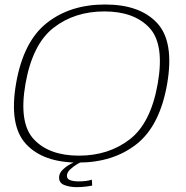

<svg xmlns="http://www.w3.org/2000/svg" viewBox="-20 -700 808 832"><path d="M318.5 4.5Q167.5 4.5 93 -75.5Q18.5 -155.5 49.5 -337.5Q81 -520 182.5 -600.2Q284 -680.5 435.2 -680.5Q586.5 -680.5 661 -600Q735.5 -519.5 704.5 -337.5Q673 -155 571.5 -75.2Q470 4.5 318.5 4.5ZM322 -25.5Q450.5 -25.5 542 -96Q633.5 -166.5 663.5 -337.5Q693.5 -509 627.2 -579.8Q561 -650.5 432 -650.5Q303.5 -650.5 212.2 -579.8Q121 -509 90.5 -337.5Q60.5 -166.5 127 -96Q193.5 -25.5 322 -25.5ZM312 111Q283.5 111 259.8 102.2Q236 93.5 236 69.5Q236 50.5 252.2 35Q268.5 19.5 286.5 10.2Q304.5 1 310.5 0H335Q331 1.5 315.2 10.8Q299.5 20 284.8 33.5Q270 47 270 62Q270 76 284.8 81Q299.5 86 321 86Q356 86 378 78.5L379.5 104Q372 106 352.5 108.5Q333 111 312 111Z"/></svg>

Font: Anybody ExtraExpanded ExtraLight
Style: Italic
Weight: 200
Width: 8
Italic angle: -10°
Designer: Tyler Finck
Foundry: Etcetera Type Company
Version: Version 1.010; ttfautohint (v1.8.3) -l 8 -r 50 -G 200 -x 14 